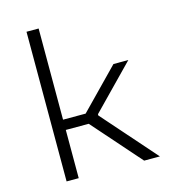

<svg xmlns="http://www.w3.org/2000/svg" viewBox="-113 -857 846 948"><g transform="rotate(-15 310.0 -382.5)"><path d="M110 0V-765H172V0ZM317 -299 264.5 -275.5 483.5 -500H559.5L345.5 -280.5V-274L587 0H506.5L276 -261.5L313 -246.5H150V-299Z"/></g></svg>

Font: Monaspace Neon Var
Style: Regular
Weight: 400
Designer: Riley Cran and the Lettermatic Team
Version: Version 1.000 (Monaspace Neon Var)